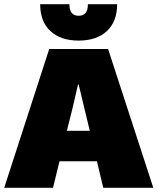

<svg xmlns="http://www.w3.org/2000/svg" viewBox="-30 -893 749 913"><path d="M161 -873H300Q300 -818 344 -818Q388 -818 388 -873H527Q527 -791 478.5 -745.5Q430 -700 344 -700Q258 -700 209.5 -745.5Q161 -791 161 -873ZM461 0 431 -126H253L222 0H-10L204 -660H484L699 0ZM288 -271H397L344 -491H341L315 -379Z"/></svg>

Font: Elaine Sans Black
Style: Regular
Weight: 900
Designer: Wei Huang
Foundry: Wei Huang
Version: Version 2.001;December 24, 2019;FontCreator 12.0.0.2547 64-b